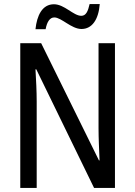

<svg xmlns="http://www.w3.org/2000/svg" viewBox="-20 -927 666 947"><path d="M155 -783H205C212 -820 226 -841 248 -841C283 -841 332 -784 382 -784C433 -784 466 -829 472 -907H422C414 -871 404 -849 381 -849C342 -849 298 -906 246 -906C188 -906 162 -850 155 -783ZM547 0V-714H466V-294C466 -247 469 -187 471 -136H468L183 -714H80V0H161V-426C161 -477 158 -533 155 -585H159L444 0Z"/></svg>

Font: Noto Sans Sinhala Condensed
Style: Regular
Weight: 400
Width: 3
Designer: Jelle Bosma - Monotype Design Team
Foundry: Monotype Imaging Inc.
Version: Version 2.006